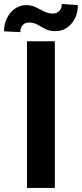

<svg xmlns="http://www.w3.org/2000/svg" viewBox="-71 -932 406 952"><path d="M201 -727.3V0H62.9V-727.3ZM235.4 -912.3 315 -906.6Q315 -852.6 283.6 -815.2Q252.1 -777.7 204.2 -777.7Q172.9 -777.7 153.1 -788.4Q133.2 -799 115.1 -809.7Q96.9 -820.3 71.4 -820.3Q53.6 -820.3 41.7 -807.7Q29.8 -795.1 29.8 -772.7L-51.1 -776.6Q-51.1 -811.8 -36.8 -841.4Q-22.4 -871.1 2.7 -888.8Q27.7 -906.6 59.7 -906.6Q85.6 -906.6 106.7 -896.1Q127.8 -885.7 148.1 -875.2Q168.3 -864.7 192.5 -864.7Q209.9 -864.7 222.7 -877.3Q235.4 -889.9 235.4 -912.3Z"/></svg>

Font: Interface
Style: Bold
Weight: 700
Designer: Rasmus Andersson
Foundry: rsms
Version: Version 1.8